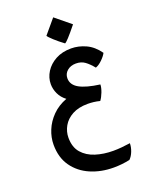

<svg xmlns="http://www.w3.org/2000/svg" viewBox="-154 -550 756 985"><g transform="rotate(-20 224.0 -57.5)"><path d="M292.5 357.9Q223.6 357.9 166.5 333.3Q109.4 308.6 75.4 260.5Q41.5 212.4 41.5 142.6Q41.5 103 57.4 64.2Q73.2 25.4 104.7 -6.6Q136.2 -38.6 183.6 -56.6Q158.7 -75.2 146.5 -101.3Q134.3 -127.4 134.3 -154.3Q134.3 -189.9 154.1 -221.2Q173.8 -252.4 209.7 -272Q245.6 -291.5 294.4 -291.5Q335 -291.5 374.3 -273.4Q413.6 -255.4 443.4 -213.4Q436 -198.2 417.7 -180.2Q399.4 -162.1 380.9 -155.3Q359.9 -181.2 339.8 -195.8Q319.8 -210.4 291 -210.4Q262.2 -210.4 243.4 -194.3Q224.6 -178.2 224.6 -153.8Q224.6 -117.7 261.7 -96.9Q298.8 -76.2 373 -66.4Q373 -49.8 363.8 -25.6Q354.5 -1.5 343.3 13.2Q326.7 8.8 309.3 6.8Q292 4.9 277.8 4.9Q227.1 4.9 193.1 23.4Q159.2 42 142.3 71.8Q125.5 101.6 125.5 134.8Q125.5 186.5 152.3 217.5Q179.2 248.5 223.4 262.5Q267.6 276.4 319.3 276.4Q342.3 276.4 365.7 274.2Q389.2 272 412.1 268.6Q412.1 289.6 403.3 312.3Q394.5 335 380.4 348.6Q336.9 357.9 292.5 357.9ZM274.9 -326.2Q247.6 -346.2 224.6 -367.2Q201.7 -388.2 198.2 -395.5L263.2 -472.7L346.7 -404.3Q314.5 -364.3 297.6 -346.2Q280.8 -328.1 274.9 -326.2Z"/></g></svg>

Font: Harmattan
Style: Bold
Weight: 700
Designer: George W. Nuss III and SIL International
Foundry: SIL International
Version: Version 4.000